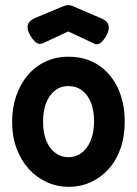

<svg xmlns="http://www.w3.org/2000/svg" viewBox="-20 -709 532 745"><path d="M247 16Q202 16 162 -2Q122 -20 92 -53Q62 -86 44.5 -132.5Q27 -179 27 -236Q27 -291 43 -337Q59 -383 87.5 -417Q116 -451 156.5 -470Q197 -489 245 -489Q312 -489 361 -457Q410 -425 437 -368Q464 -311 464 -237Q464 -178 447 -131Q430 -84 400 -51.5Q370 -19 331 -1.5Q292 16 247 16ZM245 -99Q273 -99 295.5 -115Q318 -131 331.5 -162.5Q345 -194 345 -238Q345 -280 333 -310.5Q321 -341 298.5 -358Q276 -375 245 -375Q215 -375 193 -357.5Q171 -340 159 -309.5Q147 -279 147 -237Q147 -193 160 -162Q173 -131 195.5 -115Q218 -99 245 -99ZM245 -689Q251 -689 255.5 -687.5Q260 -686 263 -685L370 -639Q395 -630 400.5 -613Q406 -596 394 -573Q383 -553 370.5 -543Q358 -533 345 -540L245 -587L146 -541Q132 -535 119.5 -544.5Q107 -554 96 -574Q83 -597 88.5 -613.5Q94 -630 118 -640L226 -685Q229 -686 234 -687.5Q239 -689 245 -689Z"/></svg>

Font: Fredoka SemiCondensed Medium
Style: Regular
Weight: 500
Width: 4
Designer: Ben Nathan
Foundry: Milena B. Brandão, Ben Nathan
Version: Version 2.001